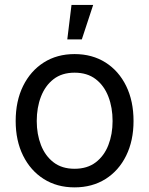

<svg xmlns="http://www.w3.org/2000/svg" viewBox="-20 -770 623 801"><path d="M291 11.7Q217.8 11.7 162.6 -23.2Q107.4 -58.1 76.4 -120.6Q45.4 -183.1 45.4 -265.1Q45.4 -348.6 76.4 -411.4Q107.4 -474.1 162.6 -509.3Q217.8 -544.4 291 -544.4Q364.7 -544.4 420.2 -509.3Q475.6 -474.1 506.3 -411.4Q537.1 -348.6 537.1 -265.1Q537.1 -183.1 506.3 -120.6Q475.6 -58.1 420.2 -23.2Q364.7 11.7 291 11.7ZM291 -65.9Q344.2 -65.9 379.4 -92.8Q414.6 -119.6 432.1 -164.8Q449.7 -210 449.7 -265.1Q449.7 -321.3 432.1 -366.9Q414.6 -412.6 379.4 -439.7Q344.2 -466.8 291 -466.8Q238.3 -466.8 203.4 -439.7Q168.5 -412.6 150.9 -366.9Q133.3 -321.3 133.3 -265.1Q133.3 -210 150.9 -164.8Q168.5 -119.6 203.4 -92.8Q238.3 -65.9 291 -65.9ZM260.7 -605.5 278.3 -749.5H368.7L321.3 -605.5Z"/></svg>

Font: Inter 20pt
Style: Regular
Weight: 400
Version: Version 4.001;git-66647c0bb